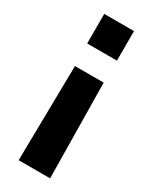

<svg xmlns="http://www.w3.org/2000/svg" viewBox="-185 -546 633 793"><g transform="rotate(30 132.0 -150.0)"><path d="M201 -253 207 200H57L64 -253ZM203 -500V-359H61V-500Z"/></g></svg>

Font: SUSE Thin
Style: Bold
Weight: 700
Version: Version 1.000